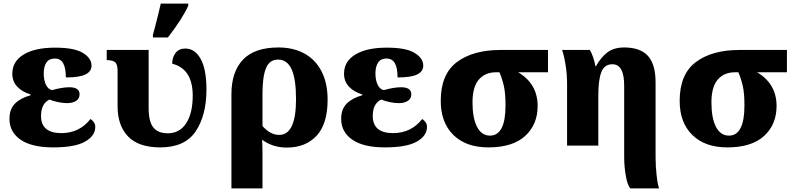

<svg xmlns="http://www.w3.org/2000/svg" viewBox="-20 -816 4446 1076"><path d="M33 -150Q33 -205 64.5 -236Q96 -267 151 -282V-287Q104 -301 76.5 -330.5Q49 -360 49 -403Q49 -472 112.5 -510.5Q176 -549 289 -549Q396 -549 444.5 -519.5Q493 -490 493 -448Q493 -416 459.5 -399Q426 -382 349 -382Q349 -435 334 -461.5Q319 -488 287 -488Q255 -488 240 -465.5Q225 -443 225 -404Q225 -367 237.5 -341Q250 -315 272 -311Q328 -327 369 -327Q426 -327 426 -287Q426 -264 407 -251Q388 -238 355 -238Q333 -238 304.5 -244Q276 -250 258 -258Q236 -249 223 -226Q210 -203 210 -166Q210 -70 324 -70Q425 -70 487 -149Q498 -143 506 -131Q514 -119 514 -105Q514 -55 457 -22.5Q400 10 278 10Q158 10 95.5 -33Q33 -76 33 -150Z M837 -621 847 -658Q868 -737 881 -796H1035V-784Q1006 -717 921 -606H837ZM639 -220V-418Q639 -453 627 -465.5Q615 -478 584 -479H578V-536H813V-211Q813 -134 839.5 -101.5Q866 -69 920 -69Q987 -69 1023.5 -125.5Q1060 -182 1060 -280Q1060 -430 945 -459Q945 -494 963.5 -519Q982 -544 1019 -544Q1072 -544 1104.5 -486Q1137 -428 1137 -313Q1137 -171 1077 -80.5Q1017 10 878 10Q757 10 698 -51Q639 -112 639 -220Z M1277 -288Q1277 -414 1342 -482Q1407 -550 1541 -550Q1624 -550 1686 -516Q1748 -482 1782 -416Q1816 -350 1816 -258Q1816 -122 1754.5 -55.5Q1693 11 1587 11Q1508 11 1449 -33Q1451 3 1451 49V240H1277ZM1639 -261Q1639 -372 1614.5 -427Q1590 -482 1538 -482Q1490 -482 1470.5 -433.5Q1451 -385 1451 -293V-110Q1494 -60 1545 -60Q1639 -60 1639 -261Z M1892 -150Q1892 -205 1923.5 -236Q1955 -267 2010 -282V-287Q1963 -301 1935.5 -330.5Q1908 -360 1908 -403Q1908 -472 1971.5 -510.5Q2035 -549 2148 -549Q2255 -549 2303.5 -519.5Q2352 -490 2352 -448Q2352 -416 2318.5 -399Q2285 -382 2208 -382Q2208 -435 2193 -461.5Q2178 -488 2146 -488Q2114 -488 2099 -465.5Q2084 -443 2084 -404Q2084 -367 2096.5 -341Q2109 -315 2131 -311Q2187 -327 2228 -327Q2285 -327 2285 -287Q2285 -264 2266 -251Q2247 -238 2214 -238Q2192 -238 2163.5 -244Q2135 -250 2117 -258Q2095 -249 2082 -226Q2069 -203 2069 -166Q2069 -70 2183 -70Q2284 -70 2346 -149Q2357 -143 2365 -131Q2373 -119 2373 -105Q2373 -55 2316 -22.5Q2259 10 2137 10Q2017 10 1954.5 -33Q1892 -76 1892 -150Z M2450 -251Q2450 -400 2540.5 -468Q2631 -536 2785 -536H3051V-411H2884Q2993 -346 2993 -222Q2993 -118 2923 -54Q2853 10 2717 10Q2592 10 2521 -59.5Q2450 -129 2450 -251ZM2813 -225Q2813 -294 2803.5 -335Q2794 -376 2779 -411H2760Q2699 -411 2663.5 -370Q2628 -329 2628 -242Q2628 -154 2653.5 -105Q2679 -56 2726 -56Q2813 -56 2813 -225Z M3478 65V-336Q3478 -456 3412 -456Q3368 -456 3350.5 -413Q3333 -370 3333 -281V0H3158V-344Q3158 -400 3149.5 -453Q3141 -506 3130 -536H3286Q3307 -498 3317 -445H3320Q3346 -493 3382.5 -521.5Q3419 -550 3478 -550Q3568 -550 3611 -503Q3654 -456 3654 -353V68Q3654 116 3660 168.5Q3666 221 3674 240H3513Q3497 224 3487.5 171Q3478 118 3478 65Z M3789 -251Q3789 -400 3879.5 -468Q3970 -536 4124 -536H4390V-411H4223Q4332 -346 4332 -222Q4332 -118 4262 -54Q4192 10 4056 10Q3931 10 3860 -59.5Q3789 -129 3789 -251ZM4152 -225Q4152 -294 4142.5 -335Q4133 -376 4118 -411H4099Q4038 -411 4002.5 -370Q3967 -329 3967 -242Q3967 -154 3992.5 -105Q4018 -56 4065 -56Q4152 -56 4152 -225Z"/></svg>

Font: Noto Serif ExtraBold
Style: Regular
Weight: 800
Designer: Monotype Design Team
Foundry: Monotype Imaging Inc.
Version: Version 1.001